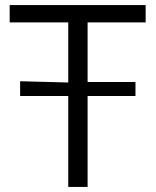

<svg xmlns="http://www.w3.org/2000/svg" viewBox="-20 -734 611 754"><path d="M552 -714H18V-646H248V-410L59 -415V-357H248V0H324V-357H512V-412H324V-646H552Z"/></svg>

Font: Non Bureau Light
Style: Regular
Weight: 300
Designer: Jona Saucedo
Foundry: Non Foundry
Version: Version 1.000;FEAKit 1.0